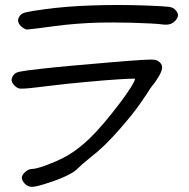

<svg xmlns="http://www.w3.org/2000/svg" viewBox="-20 -740 750 761"><path d="M63.5 -635.7Q52.2 -647 51.8 -657.7Q50.8 -668 60.5 -679.7Q66.9 -687.5 83.5 -691.4Q100.1 -695.8 159.2 -703.6Q239.3 -714.8 340.8 -718.3Q391.6 -720.2 445.3 -720.2Q499 -720.2 555.2 -718.3Q632.3 -715.3 648.9 -712.9Q665.5 -710.9 673.8 -702.1Q685.5 -690.4 685.5 -679.2Q685.1 -668 672.9 -655.8Q659.2 -642.1 637.7 -642.1Q633.3 -642.1 628.9 -642.6Q601.1 -646 577.1 -647Q498 -650.9 429.2 -650.9Q400.4 -650.9 373.5 -650.4Q282.2 -647.9 198.2 -636.7Q156.7 -631.3 124 -627Q92.8 -623.5 87.4 -623Q87.4 -623 86.9 -623Q82.5 -623 75.7 -627Q68.8 -630.9 63.5 -635.7ZM79.1 -11.2Q73.7 -16.1 70.3 -22.9Q66.4 -29.8 66.4 -34.7Q66.4 -46.4 79.6 -58.1Q93.3 -70.3 106.4 -70.3Q122.1 -70.3 159.2 -83.5Q196.8 -97.2 231.4 -114.7Q285.2 -142.6 336.4 -192.4Q387.7 -242.2 457 -334Q482.4 -367.7 500 -396Q515.1 -420.9 515.1 -426.3Q515.1 -427.2 514.6 -427.7Q513.7 -428.2 506.8 -428.2Q493.2 -428.2 454.6 -425.8Q397 -422.4 325.2 -415.5Q287.1 -412.1 249.5 -408.2Q211.9 -404.3 181.6 -400.4Q152.8 -397 132.3 -394.5Q111.8 -392.1 97.7 -390.6Q78.1 -388.7 66.9 -388.7Q59.1 -388.7 55.2 -389.6Q46.4 -392.1 38.1 -400.4Q26.9 -411.6 25.9 -421.9Q25.9 -422.9 25.9 -423.8Q26.4 -433.6 35.2 -444.3Q41.5 -452.6 59.1 -456.1Q76.7 -460 146.5 -467.8Q188.5 -472.7 269 -480Q349.6 -487.3 420.9 -493.2Q440.9 -494.6 458 -496.1Q460.4 -496.1 462.4 -496.6Q479 -497.6 492.7 -499Q522 -501 542 -502.4Q564.9 -503.9 577.6 -503.9Q585.4 -503.9 589.4 -503.4Q600.1 -502.4 606 -498.5Q622.6 -487.8 622.6 -473.6Q622.6 -460.4 611.3 -440.4Q605.5 -430.2 598.1 -419.4Q590.8 -408.2 585.9 -403.3Q581.5 -397.9 574.7 -388.2Q567.9 -378.4 563 -369.6Q561.5 -367.2 534.7 -328.1Q507.3 -288.6 453.1 -226.6Q421.4 -190.4 395 -165Q368.7 -139.6 335.9 -113.8Q303.2 -87.9 287.6 -71.8Q272.5 -56.2 237.8 -40.5Q226.6 -35.2 211.4 -29.3Q196.8 -23.4 177.2 -17.1Q127.4 -0.5 109.4 0.5Q107.9 0.5 106.9 0.5Q90.8 0.5 79.1 -11.2Z"/></svg>

Font: Casuwalt
Style: Regular
Weight: 400
Designer: Walter E Stewart
Version: 0.1